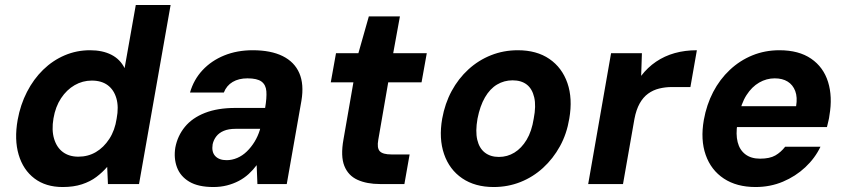

<svg xmlns="http://www.w3.org/2000/svg" viewBox="-20 -740 3402 772"><path d="M232 12Q164 12 118.5 -22.5Q73 -57 55 -118Q37 -179 51 -258Q62 -319 88.5 -370.5Q115 -422 153.5 -459.5Q192 -497 240 -517.5Q288 -538 342 -538Q392 -538 427.5 -520Q463 -502 481 -466L526 -720H666L539 0H414L411 -69Q392 -47 367.5 -28.5Q343 -10 309.5 1Q276 12 232 12ZM295 -110Q334 -110 365.5 -128.5Q397 -147 419.5 -181.5Q442 -216 449 -263Q458 -310 448 -344.5Q438 -379 413 -397.5Q388 -416 349 -416Q312 -416 280 -397.5Q248 -379 225.5 -345Q203 -311 195 -264Q187 -217 197.5 -182Q208 -147 233 -128.5Q258 -110 295 -110Z M838 12Q777 12 741 -9.5Q705 -31 691.5 -67.5Q678 -104 685 -147Q694 -194 723.5 -230Q753 -266 804 -286Q855 -306 926 -306H1046Q1053 -347 1051 -373Q1049 -399 1031.5 -412Q1014 -425 975 -425Q940 -425 915.5 -410.5Q891 -396 880 -368H744Q759 -420 794.5 -458Q830 -496 881.5 -517Q933 -538 996 -538Q1069 -538 1116.5 -514.5Q1164 -491 1183.5 -446Q1203 -401 1192 -335L1133 0H1015L1012 -76Q998 -57 980 -40.5Q962 -24 940 -12.5Q918 -1 892.5 5.5Q867 12 838 12ZM891 -96Q913 -96 934 -105Q955 -114 972.5 -131Q990 -148 1003.5 -170Q1017 -192 1025 -218L1026 -222H927Q899 -222 880 -214Q861 -206 850 -192Q839 -178 835 -160Q830 -129 845.5 -112.5Q861 -96 891 -96Z M1508 0Q1455 0 1417.5 -17Q1380 -34 1364.5 -73Q1349 -112 1361 -179L1401 -409H1310L1331 -526H1421L1463 -674H1588L1561 -526H1696L1675 -409H1541L1501 -178Q1495 -145 1507 -132Q1519 -119 1554 -119H1627L1606 0Z M1965 12Q1890 12 1838.5 -23Q1787 -58 1765.5 -120.5Q1744 -183 1758 -263Q1769 -324 1796 -374Q1823 -424 1863.5 -461Q1904 -498 1954.5 -518Q2005 -538 2062 -538Q2138 -538 2189 -503Q2240 -468 2261.5 -406Q2283 -344 2269 -263Q2259 -202 2231.5 -152Q2204 -102 2163.5 -65Q2123 -28 2072.5 -8Q2022 12 1965 12ZM1986 -109Q2020 -109 2048.5 -126.5Q2077 -144 2097.5 -178Q2118 -212 2126 -263Q2136 -314 2128 -348.5Q2120 -383 2098 -400Q2076 -417 2041 -417Q2007 -417 1978.5 -400Q1950 -383 1930 -348.5Q1910 -314 1900 -263Q1891 -212 1899 -178Q1907 -144 1929.5 -126.5Q1952 -109 1986 -109Z M2345 0 2437 -526H2561L2558 -435Q2584 -469 2618 -492Q2652 -515 2693 -526.5Q2734 -538 2782 -538L2756 -390H2681Q2655 -390 2630.5 -384Q2606 -378 2586 -363.5Q2566 -349 2552 -324Q2538 -299 2531 -262L2485 0Z M3018 12Q2942 12 2890.5 -22Q2839 -56 2817.5 -117Q2796 -178 2810 -258Q2821 -319 2847.5 -370Q2874 -421 2914.5 -459Q2955 -497 3005.5 -517.5Q3056 -538 3114 -538Q3192 -538 3241.5 -504Q3291 -470 3309.5 -410.5Q3328 -351 3315 -276Q3314 -266 3311 -254Q3308 -242 3305 -229H2904L2919 -313H3181Q3187 -349 3177.5 -374Q3168 -399 3147 -412Q3126 -425 3095 -425Q3062 -425 3032.5 -408Q3003 -391 2981.5 -357.5Q2960 -324 2950 -272L2945 -243Q2938 -200 2946 -168.5Q2954 -137 2977 -119.5Q3000 -102 3036 -102Q3075 -102 3097.5 -115Q3120 -128 3137 -150H3279Q3257 -104 3218 -67.5Q3179 -31 3128 -9.5Q3077 12 3018 12Z"/></svg>

Font: DM Sans 9pt ExtraBold
Style: Italic
Weight: 800
Italic angle: -10°
Version: Version 4.004;gftools[0.9.30]